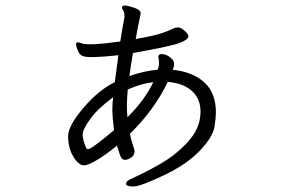

<svg xmlns="http://www.w3.org/2000/svg" viewBox="-20 -592 1040 699"><path d="M591 -294Q633 -290 657 -276Q710 -247 710 -186Q710 -143 687.5 -106.5Q665 -70 616.5 -31Q568 8 456 60Q439 67 439 77Q439 87 465.5 87Q492 87 585 42Q678 -3 729 -68Q757 -103 761.5 -134Q766 -165 766 -183Q766 -253 724.5 -291.5Q683 -330 609 -338Q614 -350 614 -358.5Q614 -367 609 -374Q590 -395 569 -395Q560 -395 558 -391Q556 -387 556 -385L558 -377L559 -364Q559 -351 554 -338Q508 -335 451 -315Q454 -335 457 -356.5Q460 -378 464 -399Q601 -423 633.5 -435.5Q666 -448 666 -460Q666 -464 661 -471Q642 -492 629.5 -492Q617 -492 611.5 -488.5Q606 -485 575.5 -473.5Q545 -462 474 -450Q483 -500 487.5 -520Q492 -540 492 -544Q492 -556 468 -564Q444 -572 434 -572Q424 -572 424 -564Q424 -561 428.5 -554.5Q433 -548 433 -533V-529Q432 -522 427.5 -498.5Q423 -475 418 -441Q304 -425 278 -434Q269 -438 263 -438Q257 -438 257 -430.5Q257 -423 263.5 -407.5Q270 -392 281 -388Q302 -379 411 -391L398 -293Q339 -264 283.5 -199Q228 -134 228 -96Q228 -42 258 -6Q272 10 286 10Q300 10 333 -9.5Q366 -29 406 -62Q413 -37 418.5 -23.5Q424 -10 435 -10Q439 -10 445 -12Q470 -21 470 -42Q470 -46 463 -66.5Q456 -87 453 -105Q542 -192 591 -294ZM538 -293Q508 -229 444 -165Q442 -183 442 -207.5Q442 -232 445 -266Q491 -287 538 -293ZM395 -118Q313 -49 301 -49Q295 -49 294 -53Q281 -82 281 -101.5Q281 -121 309 -159.5Q337 -198 392 -238Q389 -217 389 -193Q389 -169 395 -118Z"/></svg>

Font: LXGW WenKai Mono TC
Style: Regular
Weight: 400
Designer: LXGW / Fontworks Inc.
Foundry: LXGW / Fontworks Inc.
Version: Version 1.330